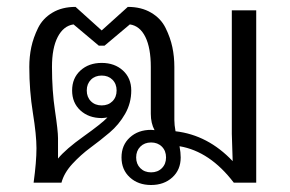

<svg xmlns="http://www.w3.org/2000/svg" viewBox="-20 -530 840 557"><path d="M306.2 -298.8Q294.2 -310.8 275 -310.8Q255.8 -310.8 243.8 -298.8Q231.7 -286.7 231.7 -267.5Q231.7 -248.3 243.8 -236.2Q255.8 -224.2 275 -224.2Q294.2 -224.2 306.2 -236.2Q318.3 -248.3 318.3 -267.5Q318.3 -286.7 306.2 -298.8ZM449.6 -104.6Q437.5 -116.7 418.3 -116.7Q399.2 -116.7 387.1 -104.6Q375 -92.5 375 -73.3Q375 -54.2 387.1 -42.1Q399.2 -30 418.3 -30Q437.5 -30 449.6 -42.1Q461.7 -54.2 461.7 -73.3Q461.7 -92.5 449.6 -104.6ZM199.2 -510 275 -441.7 350.8 -510Q390 -510 418.3 -493.3Q446.7 -476.7 460.4 -448.8Q474.2 -420.8 480 -393.3Q485.8 -365.8 485.8 -335.8V-181.7Q485.8 -167.5 489.2 -149.2Q583.3 -138.3 655 -62.5Q652.5 -137.5 652.5 -141.7V-500H723.3V0H658.3Q589.2 -90.8 500.8 -105.8Q504.2 -87.5 504.2 -73.3Q504.2 -37.5 480 -15.4Q455.8 6.7 418.3 6.7Q380.8 6.7 356.7 -15.4Q332.5 -37.5 332.5 -73.3Q332.5 -109.2 356.7 -131.2Q380.8 -153.3 418.3 -153.3Q420 -153.3 423.3 -152.9Q426.7 -152.5 428.3 -152.5Q417.5 -172.5 417.5 -200V-335.8Q417.5 -390.8 401.7 -422.9Q385.8 -455 356.7 -459.2L283.3 -397.5H275H266.7L193.3 -459.2Q164.2 -455 147.5 -422.9Q130.8 -390.8 130.8 -335.8Q130.8 -266.7 139.6 -208.3Q148.3 -150 148.3 -129.2V-70Q170.8 -97.5 222.9 -134.6Q275 -171.7 291.7 -189.2Q280 -187.5 275 -187.5Q237.5 -187.5 213.3 -209.6Q189.2 -231.7 189.2 -267.5Q189.2 -303.3 213.3 -325.4Q237.5 -347.5 275 -347.5Q312.5 -347.5 336.7 -325.4Q360.8 -303.3 360.8 -267.5Q360.8 -230.8 342.9 -199.6Q325 -168.3 297.9 -145.4Q270.8 -122.5 242.5 -101.7Q214.2 -80.8 190 -54.6Q165.8 -28.3 158.3 0H77.5Q85.8 -60.8 85.8 -100Q85.8 -138.3 75.4 -202.5Q65 -266.7 65 -335.8Q65 -365.8 70.8 -393.3Q76.7 -420.8 90.4 -448.8Q104.2 -476.7 132.1 -493.3Q160 -510 199.2 -510Z"/></svg>

Font: Boon
Style: Regular
Weight: 400
Designer: Sungsit Sawaiwan
Foundry: FontUni
Version: Version 3.0